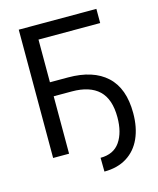

<svg xmlns="http://www.w3.org/2000/svg" viewBox="-124 -794 841 1022"><g transform="rotate(-15 296.5 -283.0)"><path d="M505.9 -628.9H166V-393.6H265.6Q403.8 -393.6 477.8 -325.4Q551.8 -257.3 551.8 -121.1Q551.8 -41.5 525.4 17.3Q499 76.2 447.5 108.4Q396 140.6 323.2 140.6L322.3 64.5Q394.5 64.5 429.7 13.7Q464.8 -37.1 464.8 -121.1Q464.8 -221.2 414.6 -268.8Q364.3 -316.4 265.6 -316.4H166V0H78.1V-707H505.9Z"/></g></svg>

Font: Pretendard GOV
Style: Regular
Weight: 400
Designer: Base glyphs from Inter by Rasmus Andersson; Hangeul glyphs from Noto Sans CJK(Source Han Sans) by Jang Soo-young and Kan
Foundry: Kil Hyung-jin
Version: Version 1.309